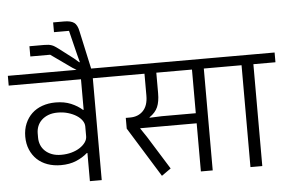

<svg xmlns="http://www.w3.org/2000/svg" viewBox="-83 -1097 1793 1196"><g transform="rotate(-5 814.0 -499.5)"><path d="M432 -176H428Q399 -150 357.5 -132.5Q316 -115 261 -115Q216 -115 178 -128.5Q140 -142 113 -167.5Q86 -193 70.5 -229.5Q55 -266 55 -311Q55 -356 70.5 -392.5Q86 -429 113 -454.5Q140 -480 178 -493.5Q216 -507 261 -507Q316 -507 357.5 -489.5Q399 -472 428 -446H432V-637H-20V-698H644V-637H506V0H432ZM269 -179Q304 -179 334 -187.5Q364 -196 386 -210.5Q408 -225 420.5 -243Q433 -261 433 -280V-342Q433 -361 420.5 -379Q408 -397 386 -411Q364 -425 334 -434Q304 -443 269 -443Q236 -443 211 -433.5Q186 -424 168.5 -407.5Q151 -391 142.5 -369.5Q134 -348 134 -324V-298Q134 -274 142.5 -252.5Q151 -231 168.5 -214.5Q186 -198 211 -188.5Q236 -179 269 -179Z M385 -713 254 -806H130V-870H222Q238 -870 249 -868.5Q260 -867 269.5 -863.5Q279 -860 287.5 -854.5Q296 -849 307 -841L400 -770L431 -743L434 -745L422 -790L384 -944H290V-1005H359Q400 -1005 420.5 -990.5Q441 -976 449 -935L503 -688V-669H457Z M689 -306V-373H716Q767 -373 798 -405.5Q829 -438 829 -500V-637H604V-698H1338V-637H1200V0H1126V-301H773V-299L810 -244L940 -35L882 6ZM837 -361 913 -364H1126V-637H903V-509Q903 -456 888.5 -422.5Q874 -389 837 -364Z M1436 -637H1298V-698H1648V-637H1510V0H1436Z"/></g></svg>

Font: IBM Plex Sans Devanagari
Style: Regular
Weight: 400
Designer: Mike Abbink, Paul van der Laan, Pieter van Rosmalen, Erin McLaughlin
Foundry: Bold Monday
Version: Version 1.1